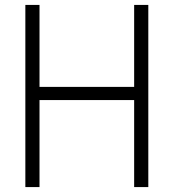

<svg xmlns="http://www.w3.org/2000/svg" viewBox="-20 -760 706 780"><path d="M83 0V-740H140.5V-407H525V-740H582.5V0H525V-353.5H140.5V0Z"/></svg>

Font: Encode Sans Semi Condensed Light
Style: Regular
Weight: 300
Width: 4
Designer: Multiple Designers
Foundry: Impallari Type
Version: Version 3.000; ttfautohint (v1.8.3) -l 8 -r 50 -G 200 -x 14 